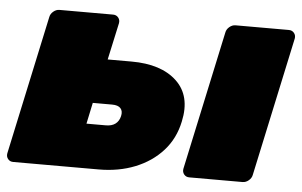

<svg xmlns="http://www.w3.org/2000/svg" viewBox="-48 -581 1011 642"><g transform="rotate(5 458.0 -260.0)"><path d="M17 0Q6 0 -0.5 -8Q-7 -16 -5 -27L95 -493Q97 -504 106.5 -512Q116 -520 127 -520H307Q318 -520 324.5 -512Q331 -504 329 -493L302 -369H382Q482 -369 534 -320Q586 -271 567 -184Q555 -126 518 -85Q481 -44 426 -22Q371 0 304 0ZM250 -149H315Q335 -149 347 -158Q359 -167 363 -184Q367 -201 358.5 -210.5Q350 -220 330 -220H265ZM608 0Q597 0 590.5 -8Q584 -16 586 -27L686 -493Q688 -504 697.5 -512Q707 -520 718 -520H897Q908 -520 914.5 -512Q921 -504 919 -493L819 -27Q817 -16 807.5 -8Q798 0 787 0Z"/></g></svg>

Font: Rubik Black
Style: Italic
Weight: 900
Italic angle: -12°
Designer: Hubert and Fischer
Foundry: Hubert and Fischer
Version: Version 2.300;gftools[0.9.30]